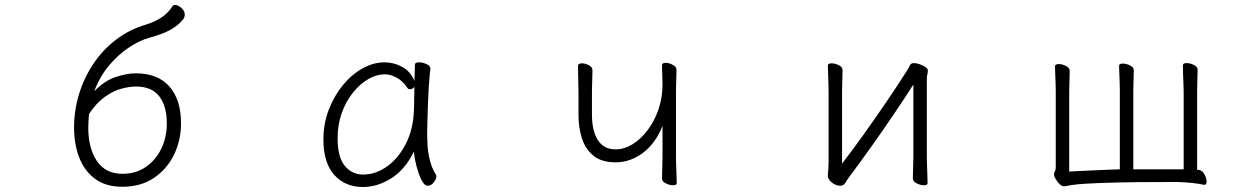

<svg xmlns="http://www.w3.org/2000/svg" viewBox="-20 -734 5040 770"><path d="M358 -368Q400 -411 445 -425.5Q490 -440 524 -440Q613 -440 659.5 -387Q706 -334 706 -239Q706 -172 678 -114Q650 -56 597.5 -20.5Q545 15 470 15Q404 15 361 -17Q318 -49 297.5 -103Q277 -157 277 -222Q277 -290 296.5 -355Q316 -420 353 -476Q390 -532 443.5 -573.5Q497 -615 564 -635Q640 -658 671 -708Q676 -714 682 -714Q694 -714 707.5 -702Q721 -690 721 -675Q721 -666 715 -657Q695 -632 663.5 -614.5Q632 -597 580 -583Q540 -572 497 -543.5Q454 -515 417 -471Q380 -427 358 -368ZM337 -277Q336 -266 335 -251Q334 -236 334 -222Q334 -140 368.5 -88.5Q403 -37 471 -37Q524 -37 564 -64Q604 -91 626.5 -137Q649 -183 649 -239Q649 -309 618.5 -348Q588 -387 525 -387Q500 -387 467.5 -378.5Q435 -370 401 -346Q367 -322 337 -277Z M1706 -457Q1703 -435 1700.5 -398.5Q1698 -362 1696.5 -321.5Q1695 -281 1694 -246Q1693 -211 1693 -193Q1693 -180 1694.5 -152.5Q1696 -125 1703.5 -93Q1711 -61 1728 -34Q1730 -30 1730 -27Q1730 -16 1719.5 -2.5Q1709 11 1695 11Q1685 11 1675.5 -3.5Q1666 -18 1658.5 -40.5Q1651 -63 1646 -86Q1641 -109 1640 -126Q1604 -53 1548.5 -18.5Q1493 16 1436 16Q1364 16 1320.5 -32.5Q1277 -81 1277 -175Q1277 -238 1298.5 -294Q1320 -350 1355.5 -393Q1391 -436 1434.5 -460Q1478 -484 1522 -484Q1559 -484 1592.5 -466Q1626 -448 1642 -410Q1643 -433 1643.5 -450.5Q1644 -468 1644 -475Q1644 -484 1661 -484Q1675 -484 1690.5 -477Q1706 -470 1706 -459ZM1642 -386Q1640 -382 1634.5 -379Q1629 -376 1624 -376Q1618 -376 1615 -380Q1596 -409 1571 -422.5Q1546 -436 1523 -436Q1490 -436 1456.5 -416.5Q1423 -397 1395 -362Q1367 -327 1350.5 -280.5Q1334 -234 1334 -180Q1334 -103 1363 -68.5Q1392 -34 1436 -34Q1486 -34 1531.5 -66Q1577 -98 1607 -156Q1637 -214 1640 -291Q1641 -306 1641 -333.5Q1641 -361 1642 -386Z M2637 -229Q2609 -159 2558.5 -121Q2508 -83 2449 -83Q2392 -83 2359.5 -110Q2327 -137 2313.5 -180Q2300 -223 2300 -271V-364Q2300 -370 2299.5 -391Q2299 -412 2298.5 -435.5Q2298 -459 2298 -470Q2298 -480 2314 -480Q2327 -480 2341.5 -472.5Q2356 -465 2356 -452Q2356 -444 2355.5 -427.5Q2355 -411 2354.5 -393.5Q2354 -376 2354 -364V-275Q2354 -208 2378 -171.5Q2402 -135 2449 -135Q2483 -135 2516 -155Q2549 -175 2576.5 -211Q2604 -247 2620.5 -294.5Q2637 -342 2637 -397Q2637 -415 2636 -432Q2635 -449 2635 -463V-473Q2635 -482 2650 -482Q2663 -482 2678 -474Q2693 -466 2693 -454Q2693 -446 2692.5 -429.5Q2692 -413 2691.5 -395Q2691 -377 2691 -365V-106Q2691 -100 2691.5 -79Q2692 -58 2693 -35Q2694 -12 2694 0Q2694 9 2679 9Q2666 9 2650.5 1.5Q2635 -6 2635 -18Q2635 -26 2635.5 -44.5Q2636 -63 2636.5 -81Q2637 -99 2637 -106Z M3643 -395Q3610 -343 3566 -278Q3522 -213 3475.5 -147.5Q3429 -82 3387 -26Q3378 -14 3370.5 -1.5Q3363 11 3351 11Q3332 11 3316 -2Q3300 -15 3300 -29V-31Q3301 -40 3302 -57Q3303 -74 3303 -86V-364Q3303 -374 3302.5 -395Q3302 -416 3301 -438Q3300 -460 3300 -471Q3300 -480 3315 -480Q3329 -480 3344 -472.5Q3359 -465 3359 -453Q3359 -445 3358.5 -428.5Q3358 -412 3357.5 -394Q3357 -376 3357 -364V-78Q3396 -128 3441 -191Q3486 -254 3532.5 -322Q3579 -390 3620 -455Q3625 -463 3629 -472Q3633 -481 3646 -481Q3655 -481 3668 -476.5Q3681 -472 3691 -465.5Q3701 -459 3701 -452Q3701 -442 3699 -435.5Q3697 -429 3697 -415V-106Q3697 -100 3697.5 -79Q3698 -58 3699 -35Q3700 -12 3700 0Q3700 9 3685 9Q3672 9 3656.5 1.5Q3641 -6 3641 -18Q3641 -26 3641.5 -44.5Q3642 -63 3642.5 -81Q3643 -99 3643 -106Z M4807 7Q4791 3 4763 0Q4735 -3 4705 -4H4656Q4531 -4 4454.5 -2Q4378 0 4337.5 2.5Q4297 5 4278.5 8Q4260 11 4250 13H4247Q4238 13 4229 4Q4220 -5 4213.5 -16Q4207 -27 4207 -34Q4207 -41 4210.5 -46.5Q4214 -52 4214 -64V-366Q4214 -376 4213.5 -395.5Q4213 -415 4212 -436Q4211 -457 4211 -468Q4211 -477 4226 -477Q4240 -477 4255 -469.5Q4270 -462 4270 -450Q4270 -438 4269 -411Q4268 -384 4268 -366V-46Q4268 -46 4287 -47Q4306 -48 4337 -49.5Q4368 -51 4403 -52.5Q4438 -54 4471 -55V-368Q4471 -378 4470.5 -397.5Q4470 -417 4469 -438Q4468 -459 4468 -470Q4468 -479 4483 -479Q4497 -479 4512 -471.5Q4527 -464 4527 -452Q4527 -440 4526 -413Q4525 -386 4525 -368V-55H4727V-370Q4727 -380 4726 -399.5Q4725 -419 4724.5 -440Q4724 -461 4724 -472Q4724 -481 4739 -481Q4753 -481 4768 -473.5Q4783 -466 4783 -454Q4783 -442 4782 -415Q4781 -388 4781 -370V-53Q4789 -53 4791 -52Q4803 -49 4811 -33.5Q4819 -18 4819 -6Q4819 7 4810 7Z"/></svg>

Font: Moon Stars Kai T HW Light
Style: Regular
Weight: 300
Designer: GuiWonder
Version: Version 1.101